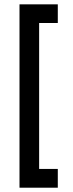

<svg xmlns="http://www.w3.org/2000/svg" viewBox="-20 -770 335 884"><path d="M246.1 -750V-664.1H160.2V7.8H246.1V94.2H69.8V-750Z"/></svg>

Font: D-DIN-PRO Medium
Style: Regular
Weight: 500
Designer: datto
Foundry: CyberFei
Version: Version 1.000;hotconv 1.0.109;makeotfexe 2.5.65596